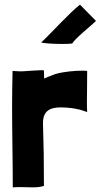

<svg xmlns="http://www.w3.org/2000/svg" viewBox="-20 -803 433 826"><path d="M291 -616C301 -636 374 -694 392 -712L393 -713L324 -783C277 -746 203 -663 157 -620C169 -617 206 -614 243 -614C260 -614 277 -614 291 -616ZM35 3C48 2 59 2 70 2C90 2 107 3 122 3C137 3 151 2 169 -3V-7C169 -106 168 -177 165 -269C163 -326 195 -341 242 -341C256 -341 271 -340 287 -338C288 -338 309 -335 325 -331C332 -328 339 -327 346 -324L355 -321C354 -335 354 -349 354 -365C354 -397 355 -436 355 -497C355 -498 347 -499 334 -499C305 -499 252 -495 217 -484C198 -477 175 -468 170 -465C170 -483 169 -477 169 -499C169 -501 164 -501 157 -501C140 -501 112 -498 104 -498C88 -497 79 -496 69 -496C60 -496 50 -497 34 -498C33 -446 32 -396 32 -346C32 -227 35 -113 35 3Z"/></svg>

Font: HEYCLAY
Style: Regular
Weight: 400
Designer: Marcelo Magalhaes
Foundry: Marcelo Magalhães
Version: Version 1.300;hotconv 1.0.109;makeotfexe 2.5.65596